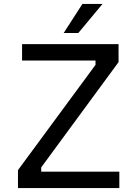

<svg xmlns="http://www.w3.org/2000/svg" viewBox="-20 -963 703 983"><path d="M306 -794 402 -943H505L381 -794ZM72 0V-92L469 -631V-653H93V-737H587V-645L191 -106V-84H591V0Z"/></svg>

Font: Tomorrow
Style: Regular
Weight: 400
Designer: Tony de Marco, Monica Rizzolli
Foundry: Just in Type
Version: Version 2.002